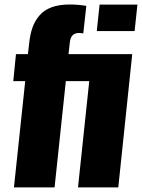

<svg xmlns="http://www.w3.org/2000/svg" viewBox="-20 -813 616 833"><path d="M40.5 0H216.8L265.6 -460.9H367.2L318.4 0H493.2L553.7 -578.1H277.3L282.7 -627C284.3 -642.9 288.6 -654.1 295.4 -660.4C302.2 -666.7 311.2 -669.9 322.3 -669.9C327.1 -669.9 333.5 -669.3 341.3 -668L354.5 -787.6C330.7 -791.5 306.6 -793.5 282.2 -793.5C252 -793.5 225.9 -789.5 204.1 -781.5C182.3 -773.5 164.7 -761.7 151.4 -746.1C138 -730.5 127.8 -712.8 120.8 -693.1C113.9 -673.4 109 -650.4 106.4 -624L101.1 -578.1H49.3L37.6 -460.9H89.4ZM399.9 -678.2H564L576.2 -793H412.1Z"/></svg>

Font: Oswald
Style: Heavy
Weight: 800
Designer: Vernon Adams
Foundry: Vernon Adams
Version: 3.0; ttfautohint (v0.95.6-bc232) -l 8 -r 50 -G 200 -x 0 -w "